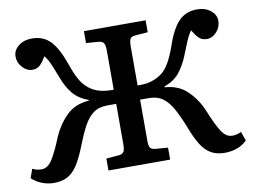

<svg xmlns="http://www.w3.org/2000/svg" viewBox="-78 -822 1256 950"><g transform="rotate(-10 550.5 -347.5)"><path d="M121 14Q92 14 64 4Q36 -6 10 -29L26 -74Q48 -63 71 -63Q103 -63 126 -99.5Q149 -136 178 -208Q203 -266 247 -309.5Q291 -353 360 -357V-361Q310 -379 282.5 -413Q255 -447 239 -491Q223 -532 214 -554Q205 -576 198 -588Q191 -600 182 -612Q169 -589 153.5 -572.5Q138 -556 112 -556Q85 -556 63 -580Q41 -604 41 -635Q41 -666 68 -687.5Q95 -709 136 -709Q192 -709 227.5 -673Q263 -637 293 -551Q318 -477 345 -445.5Q372 -414 407 -401Q423 -395 442 -392Q461 -389 491 -389V-588Q491 -610 485 -622Q479 -634 455 -636L396 -640V-700H706V-640L642 -635Q624 -634 617.5 -623.5Q611 -613 611 -584V-389Q643 -389 660 -392Q677 -395 692 -401Q716 -410 736 -425.5Q756 -441 773.5 -471Q791 -501 809 -551Q838 -637 874 -673Q910 -709 965 -709Q1006 -709 1033 -687.5Q1060 -666 1060 -635Q1060 -604 1038.5 -580Q1017 -556 989 -556Q963 -556 947.5 -572.5Q932 -589 919 -612Q910 -600 903.5 -587.5Q897 -575 888 -553Q879 -531 863 -491Q845 -447 818 -413Q791 -379 741 -361V-357Q810 -353 854.5 -309.5Q899 -266 923 -208Q952 -136 975 -99.5Q998 -63 1030 -63Q1053 -63 1075 -74L1091 -28Q1067 -5 1038 4.5Q1009 14 980 14Q939 14 910.5 -2Q882 -18 860 -53Q838 -88 816 -147Q794 -202 773 -240Q752 -278 724.5 -298Q697 -318 656 -318H611V-112Q611 -88 616.5 -77.5Q622 -67 644 -65L706 -60V0H396V-60L458 -65Q475 -66 483 -75.5Q491 -85 491 -116V-318H446Q403 -318 375.5 -297.5Q348 -277 327.5 -239Q307 -201 286 -147Q263 -88 241 -53Q219 -18 190.5 -2Q162 14 121 14Z"/></g></svg>

Font: Literata 7pt Medium
Style: Regular
Weight: 500
Designer: Latin by Veronika Burian and Jose Scaglione. Greek by Irene Vlachou. Cyrillic by Vera Evstafieva.
Foundry: TypeTogether
Version: Version 3.002